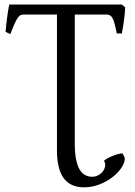

<svg xmlns="http://www.w3.org/2000/svg" viewBox="-20 -635 591 841"><path d="M526.4 56.2Q527.8 74.7 513.7 97.2Q499.5 119.6 474.6 139.4Q449.7 159.2 416.7 172.4Q383.8 185.5 348.1 185.5Q288.6 185.5 259 145.5Q229.5 105.5 229.5 22.9V-571.3H83.5Q76.2 -571.3 70.1 -568.6Q64 -565.9 57.9 -557.1Q51.8 -548.3 43.9 -531.2Q36.1 -514.2 25.4 -485.8L4.4 -495.1Q6.8 -523.9 11 -556.6Q15.1 -589.4 20.5 -615.2H513.7L528.3 -603Q527.3 -578.1 523.4 -548.6Q519.5 -519 513.7 -488.3H491.7Q487.3 -508.8 483.6 -524.4Q480 -540 475.3 -550.5Q470.7 -561 463.9 -566.2Q457 -571.3 446.3 -571.3H307.6V-6.8Q307.6 34.2 313 62Q318.4 89.8 328.4 106.9Q338.4 124 352.5 131.6Q366.7 139.2 384.3 139.2Q398.4 139.2 410.9 132.3Q423.3 125.5 430.9 115.2Q438.5 105 440.4 92.8Q442.4 80.6 436 70.3Q434.6 68.4 444.3 62.3Q454.1 56.2 467.8 50.3Q481.4 44.4 495.6 40.3Q509.8 36.1 517.1 37.1Z"/></svg>

Font: Gentium Plus Afr
Style: Regular
Weight: 400
Designer: J. Victor Gaultney, Annie Olsen, Iska Routamaa, Becca Hirsbrunner
Foundry: SIL International
Version: Version 5.000